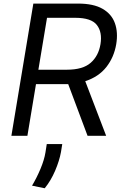

<svg xmlns="http://www.w3.org/2000/svg" viewBox="-20 -747 679 1056"><path d="M42.6 0 163.4 -727.3H409.1Q494.3 -727.3 544.2 -698.5Q594.1 -669.7 612 -619.3Q630 -568.9 619.3 -504.3Q607.2 -432.2 565 -378.4Q522.7 -324.6 448.9 -300.4L563.9 0H461.6L355.1 -284.4Q346.2 -284.1 336.6 -284.1H177.9L130.7 0ZM191.1 -363.6H348Q435.4 -363.6 478.7 -401.5Q522 -439.3 532.7 -504.3Q543.3 -570.3 512.6 -609.7Q481.9 -649.1 393.5 -649.1H238.6ZM322.4 45.5 315.3 89.5Q306.8 136.4 283.4 191.6Q259.9 246.8 225.9 288.4L156.2 274.1Q181.8 231.5 202.8 181.5Q223.7 131.4 230.1 90.9L237.2 45.5Z"/></svg>

Font: Inter UI
Style: Italic
Weight: 400
Italic angle: -9.39999°
Designer: Rasmus Andersson
Foundry: rsms
Version: 3.2;8d6f07862